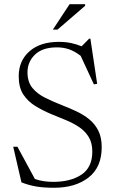

<svg xmlns="http://www.w3.org/2000/svg" viewBox="-20 -878 550 908"><path d="M461 -182Q461 -87 398.8 -38.5Q336.5 10 235.5 10Q190 10 154.5 4.5Q119 -1 81.5 -15.5L42.5 -184H62.5L145 -31.5Q166.5 -24 188.2 -21Q210 -18 232 -18Q314.5 -18 365.5 -52.2Q416.5 -86.5 416.5 -161Q416.5 -202.5 399.5 -230.2Q382.5 -258 354.5 -276.8Q326.5 -295.5 293.5 -309.2Q260.5 -323 228 -336Q184.5 -354 148.2 -376Q112 -398 90.2 -431.2Q68.5 -464.5 68.5 -517.5Q68.5 -590.5 119.2 -635.2Q170 -680 258 -680Q289.5 -680 315.8 -674.5Q342 -669 366 -659L401.5 -695H407.5L439.5 -481.5L424 -479L361.5 -614Q332 -636.5 305.5 -645.2Q279 -654 249.5 -654Q180.5 -654 145.2 -619.5Q110 -585 110 -536.5Q110 -490 133.5 -461.8Q157 -433.5 195.2 -414.8Q233.5 -396 277 -379Q309.5 -366.5 342 -351.2Q374.5 -336 401.5 -314.2Q428.5 -292.5 444.8 -260.5Q461 -228.5 461 -182ZM230 -738 309 -858H382.5V-850.5L252 -738Z"/></svg>

Font: Newsreader Text Light
Style: Regular
Weight: 300
Designer: Hugues Gentile
Foundry: Production Type
Version: Version 1.001